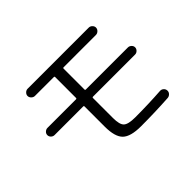

<svg xmlns="http://www.w3.org/2000/svg" viewBox="-129 -984 1259 1259"><g transform="rotate(-45 500.0 -355.0)"><path d="M127 -365.2Q113.3 -365.2 103 -375Q92.8 -384.8 92.8 -398.4Q92.8 -412.1 103.5 -421.9Q114.3 -431.6 127 -431.6H392.6Q397.5 -431.6 398.4 -436.5V-632.8Q398.4 -637.7 392.6 -637.7H216.8Q204.1 -637.7 193.4 -647.9Q182.6 -658.2 182.6 -671.9Q182.6 -684.6 192.9 -694.8Q203.1 -705.1 216.8 -705.1H783.2Q796.9 -705.1 807.1 -694.8Q817.4 -684.6 817.4 -671.9Q817.4 -658.2 806.6 -647.9Q795.9 -637.7 783.2 -637.7H482.4Q477.5 -637.7 476.6 -632.8V-436.5Q476.6 -431.6 482.4 -431.6H873Q885.7 -431.6 896.5 -421.9Q907.2 -412.1 907.2 -398.4Q907.2 -385.7 897 -375.5Q886.7 -365.2 873 -365.2H482.4Q477.5 -365.2 476.6 -360.4V-172.9Q476.6 -112.3 497.6 -92.8Q518.6 -73.2 583 -73.2Q702.1 -73.2 820.3 -81.1Q834 -82 844.7 -72.8Q855.5 -63.5 856.4 -49.3Q857.4 -35.2 847.2 -24.4Q836.9 -13.7 823.2 -12.7Q697.3 -4.9 568.4 -4.9Q472.7 -4.9 435.5 -41Q398.4 -77.1 398.4 -171.9V-360.4Q398.4 -365.2 392.6 -365.2Z"/></g></svg>

Font: Rounded-L Mgen+ 2m regular
Style: Regular
Weight: 400
Designer: [Source Han Sans]
Ryoko NISHIZUKA  (kana & ideographs); Paul D. Hunt (Latin, Greek & Cyrillic); Wenlong ZHANG  (bopomofo
Version: Version 1.059.20150602